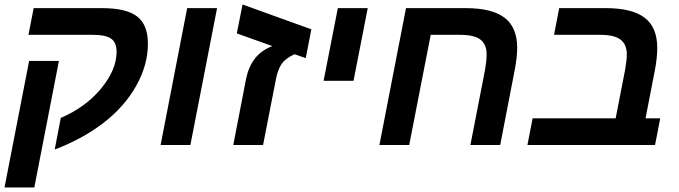

<svg xmlns="http://www.w3.org/2000/svg" viewBox="-22 -642 3005 850"><path d="M238.8 -372.1 129.9 188H-2L106.9 -372.1ZM127 -606H429.2Q537.6 -606 585.2 -569.1Q632.8 -532.2 632.8 -448.2Q632.8 -354 580.6 -261.5Q528.3 -168.9 436.3 -98.1Q344.2 -27.3 220.2 20L247.1 -120.1Q356.9 -167 425.5 -250Q494.1 -333 494.1 -413.1Q494.1 -453.1 470.5 -470.5Q446.8 -487.8 387.2 -487.8H104Z M806.6 -606H939L820.8 0H689Z M1356.4 -512.2 1331.5 -384.8 1281.7 -401.9Q1242.2 -383.8 1225.3 -359.9Q1208.5 -335.9 1199.7 -292L1142.6 0H1010.7L1067.4 -293Q1078.1 -345.2 1105.5 -381.6Q1132.8 -418 1183.6 -438L1026.4 -494.1L1051.8 -622.1Z M1473.6 -606H1606L1543 -284.2H1410.6Z M2192.4 0H2060.5L2125.5 -334Q2132.3 -374 2132.3 -400.9Q2132.3 -445.3 2105 -466.6Q2077.6 -487.8 2014.6 -487.8H1884.8L1789.6 0H1657.7L1775.4 -606H2039.6Q2156.7 -606 2212.2 -563.2Q2267.6 -520.5 2267.6 -430.2Q2267.6 -388.2 2256.3 -330.1Z M2430.7 -487.8 2453.6 -606H2659.7Q2776.9 -606 2832.3 -563.2Q2887.7 -520.5 2887.7 -430.2Q2887.7 -385.7 2877 -330.1L2835.9 -118.2H2900.9L2877.9 0H2313L2335.9 -118.2H2703.6L2745.6 -334Q2752.9 -377 2752.9 -400.9Q2752.9 -445.3 2725.3 -466.6Q2697.8 -487.8 2634.8 -487.8Z"/></svg>

Font: Liberation Sans
Style: Bold Italic
Weight: 700
Italic angle: -12°
Designer: Steve Matteson
Foundry: Ascender Corporation
Version: Version 2.1.5